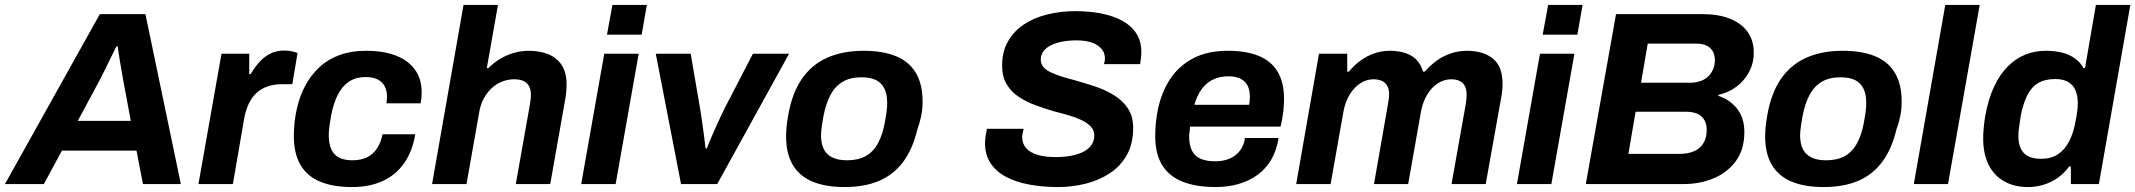

<svg xmlns="http://www.w3.org/2000/svg" viewBox="-59 -743 8619 775"><path d="M-39 0 344 -686H528L671 0H518L492 -135H191L118 0ZM255 -255H469L438 -421Q435 -439 432 -457Q429 -475 425.5 -493.5Q422 -512 420 -527.5Q418 -543 416 -556H411Q401 -536 388.5 -510.5Q376 -485 364 -460.5Q352 -436 343 -419Z M742 0 835 -526H947V-444H953Q968 -470 987 -491.5Q1006 -513 1031 -526Q1056 -539 1088 -539Q1107 -539 1121 -535.5Q1135 -532 1142 -529L1121 -403H1077Q1046 -403 1020.5 -394Q995 -385 976 -367.5Q957 -350 944.5 -323Q932 -296 926 -261L881 0Z M1362 12Q1285 12 1232.5 -10Q1180 -32 1153.5 -78Q1127 -124 1127 -194Q1127 -221 1130 -249Q1133 -277 1139 -303Q1150 -354 1173 -397Q1196 -440 1230.5 -472Q1265 -504 1312 -521Q1359 -538 1418 -538Q1488 -538 1538 -519Q1588 -500 1615.5 -462.5Q1643 -425 1643 -371Q1643 -360 1642 -348.5Q1641 -337 1639 -326H1501Q1502 -333 1502.5 -339.5Q1503 -346 1503 -352Q1503 -377 1494 -394.5Q1485 -412 1466 -422Q1447 -432 1418 -432Q1377 -432 1349 -413Q1321 -394 1304 -359.5Q1287 -325 1278 -279Q1274 -258 1272 -243Q1270 -228 1269 -217.5Q1268 -207 1268 -198Q1268 -164 1278 -141Q1288 -118 1309.5 -107Q1331 -96 1363 -96Q1399 -96 1423.5 -108.5Q1448 -121 1463.5 -145Q1479 -169 1485 -201H1617Q1606 -132 1572 -84Q1538 -36 1485 -12Q1432 12 1362 12Z M1685 0 1812 -723H1951L1906 -468H1912Q1932 -488 1957.5 -504Q1983 -520 2013.5 -529Q2044 -538 2075 -538Q2120 -538 2154.5 -524Q2189 -510 2208.5 -480Q2228 -450 2228 -402Q2228 -385 2226 -366.5Q2224 -348 2220 -328L2162 0H2023L2079 -316Q2081 -328 2082.5 -338.5Q2084 -349 2084 -359Q2084 -382 2076 -396Q2068 -410 2053 -416.5Q2038 -423 2017 -423Q1992 -423 1968.5 -414Q1945 -405 1926 -387.5Q1907 -370 1893.5 -345Q1880 -320 1875 -288L1824 0Z M2391 -603 2413 -723H2552L2531 -603ZM2287 0 2380 -526H2519L2426 0Z M2690 0 2588 -526H2729L2767 -304Q2770 -286 2774 -258.5Q2778 -231 2782 -201Q2786 -171 2789 -144H2794Q2804 -170 2817 -199.5Q2830 -229 2842.5 -256.5Q2855 -284 2865 -304L2980 -526H3126L2836 0Z M3350 12Q3273 12 3220.5 -10Q3168 -32 3141 -77.5Q3114 -123 3114 -192Q3114 -212 3116 -232.5Q3118 -253 3122 -274Q3137 -365 3177 -423.5Q3217 -482 3280 -510Q3343 -538 3427 -538Q3505 -538 3558 -516Q3611 -494 3638 -448.5Q3665 -403 3665 -333Q3665 -303 3659.5 -275.5Q3654 -248 3644 -221Q3625 -141 3586.5 -89.5Q3548 -38 3489.5 -13Q3431 12 3350 12ZM3360 -96Q3405 -96 3435.5 -113Q3466 -130 3485 -165Q3504 -200 3513 -251Q3517 -273 3519 -287Q3521 -301 3521.5 -310.5Q3522 -320 3522 -329Q3522 -362 3511 -385Q3500 -408 3477.5 -419.5Q3455 -431 3418 -431Q3373 -431 3342.5 -413Q3312 -395 3293.5 -360.5Q3275 -326 3265 -275Q3261 -253 3259 -238.5Q3257 -224 3256 -214.5Q3255 -205 3255 -197Q3255 -164 3266 -141.5Q3277 -119 3300.5 -107.5Q3324 -96 3360 -96Z M4211 12Q4149 12 4095.5 2Q4042 -8 4002 -29Q3962 -50 3939.5 -84Q3917 -118 3917 -165Q3917 -179 3919.5 -195Q3922 -211 3925 -223H4073Q4071 -216 4069 -206.5Q4067 -197 4067 -189Q4067 -163 4083 -145Q4099 -127 4129 -118Q4159 -109 4200 -109Q4239 -109 4268 -115Q4297 -121 4317 -132Q4337 -143 4347.5 -159Q4358 -175 4358 -196Q4358 -217 4344 -232Q4330 -247 4307 -258Q4284 -269 4255 -277.5Q4226 -286 4194 -294Q4157 -305 4120 -318.5Q4083 -332 4052.5 -352.5Q4022 -373 4004 -403.5Q3986 -434 3986 -478Q3986 -535 4010 -576.5Q4034 -618 4075 -645Q4116 -672 4169.5 -685Q4223 -698 4280 -698Q4338 -698 4386.5 -688.5Q4435 -679 4471.5 -659Q4508 -639 4528 -607.5Q4548 -576 4548 -533Q4548 -524 4547 -513Q4546 -502 4543 -484H4397Q4400 -494 4400.5 -499Q4401 -504 4401 -507Q4401 -540 4371 -560Q4341 -580 4286 -580Q4242 -580 4209.5 -570.5Q4177 -561 4159.5 -544Q4142 -527 4142 -503Q4142 -486 4152 -473.5Q4162 -461 4180.5 -452Q4199 -443 4223.5 -435Q4248 -427 4276 -420Q4315 -409 4357 -395.5Q4399 -382 4435 -360.5Q4471 -339 4493 -306.5Q4515 -274 4515 -227Q4515 -163 4489.5 -117.5Q4464 -72 4420.5 -43.5Q4377 -15 4323 -1.5Q4269 12 4211 12Z M4848 12Q4768 12 4713.5 -10Q4659 -32 4631.5 -77.5Q4604 -123 4604 -193Q4604 -220 4606.5 -246Q4609 -272 4614 -297Q4628 -368 4663 -422Q4698 -476 4756 -507Q4814 -538 4898 -538Q4972 -538 5022.5 -517Q5073 -496 5098.5 -453Q5124 -410 5124 -343Q5124 -322 5121 -293.5Q5118 -265 5110 -232H4745Q4744 -221 4742.5 -210.5Q4741 -200 4741 -191Q4741 -158 4752 -135.5Q4763 -113 4786.5 -102.5Q4810 -92 4846 -92Q4871 -92 4891 -98Q4911 -104 4926.5 -115.5Q4942 -127 4952.5 -144.5Q4963 -162 4966 -186H5102Q5094 -136 5072.5 -99Q5051 -62 5017.5 -37.5Q4984 -13 4941 -0.5Q4898 12 4848 12ZM4762 -320H4983Q4985 -329 4985.5 -337.5Q4986 -346 4986 -352Q4986 -381 4976 -399Q4966 -417 4946.5 -426Q4927 -435 4901 -435Q4864 -435 4836.5 -421.5Q4809 -408 4791 -382.5Q4773 -357 4762 -320Z M5173 0 5265 -526H5379V-454H5386Q5406 -479 5432 -498Q5458 -517 5488 -527.5Q5518 -538 5551 -538Q5603 -538 5637.5 -518Q5672 -498 5685 -454H5692Q5714 -479 5740 -498Q5766 -517 5797.5 -527.5Q5829 -538 5862 -538Q5928 -538 5967 -506.5Q6006 -475 6006 -404Q6006 -388 6004 -371Q6002 -354 5998 -335L5938 0H5800L5857 -320Q5859 -332 5860 -341.5Q5861 -351 5861 -360Q5861 -383 5853.5 -396.5Q5846 -410 5832 -416.5Q5818 -423 5799 -423Q5770 -423 5744.5 -406.5Q5719 -390 5701.5 -360.5Q5684 -331 5677 -294L5625 0H5487L5543 -320Q5545 -332 5546.5 -342Q5548 -352 5548 -361Q5548 -383 5540.5 -396.5Q5533 -410 5519 -416.5Q5505 -423 5485 -423Q5457 -423 5431.5 -406.5Q5406 -390 5388.5 -360.5Q5371 -331 5364 -294L5312 0Z M6168 -603 6190 -723H6329L6308 -603ZM6064 0 6157 -526H6296L6203 0Z M6342 0 6464 -686H6812Q6878 -686 6924 -667.5Q6970 -649 6995 -614.5Q7020 -580 7020 -530Q7020 -488 7001 -452.5Q6982 -417 6950 -393Q6918 -369 6877 -360V-356Q6922 -342 6952 -305Q6982 -268 6982 -210Q6982 -139 6947.5 -92.5Q6913 -46 6857.5 -23Q6802 0 6737 0ZM6514 -122H6724Q6753 -122 6777.5 -132Q6802 -142 6816 -164Q6830 -186 6830 -219Q6830 -253 6809.5 -272.5Q6789 -292 6745 -292H6543ZM6565 -409H6762Q6788 -409 6807 -416.5Q6826 -424 6838 -436.5Q6850 -449 6856.5 -465Q6863 -481 6863 -499Q6863 -533 6843 -550Q6823 -567 6790 -567H6592Z M7302 12Q7225 12 7172.5 -10Q7120 -32 7093 -77.5Q7066 -123 7066 -192Q7066 -212 7068 -232.5Q7070 -253 7074 -274Q7089 -365 7129 -423.5Q7169 -482 7232 -510Q7295 -538 7379 -538Q7457 -538 7510 -516Q7563 -494 7590 -448.5Q7617 -403 7617 -333Q7617 -303 7611.5 -275.5Q7606 -248 7596 -221Q7577 -141 7538.5 -89.5Q7500 -38 7441.5 -13Q7383 12 7302 12ZM7312 -96Q7357 -96 7387.5 -113Q7418 -130 7437 -165Q7456 -200 7465 -251Q7469 -273 7471 -287Q7473 -301 7473.5 -310.5Q7474 -320 7474 -329Q7474 -362 7463 -385Q7452 -408 7429.5 -419.5Q7407 -431 7370 -431Q7325 -431 7294.5 -413Q7264 -395 7245.5 -360.5Q7227 -326 7217 -275Q7213 -253 7211 -238.5Q7209 -224 7208 -214.5Q7207 -205 7207 -197Q7207 -164 7218 -141.5Q7229 -119 7252.5 -107.5Q7276 -96 7312 -96Z M7666 0 7793 -723H7932L7804 0Z M8127 12Q8071 12 8030 -11.5Q7989 -35 7967.5 -79Q7946 -123 7946 -184Q7946 -204 7948 -226Q7950 -248 7954 -273Q7966 -341 7989 -391Q8012 -441 8044 -473.5Q8076 -506 8115 -522Q8154 -538 8199 -538Q8236 -538 8265 -530.5Q8294 -523 8316 -507.5Q8338 -492 8351 -468H8357L8401 -723H8540L8413 0H8300V-71H8293Q8262 -29 8218.5 -8.5Q8175 12 8127 12ZM8180 -102Q8220 -102 8247.5 -120Q8275 -138 8293 -172.5Q8311 -207 8319 -255Q8323 -273 8324.5 -285.5Q8326 -298 8327 -307.5Q8328 -317 8328 -325Q8328 -356 8318.5 -378.5Q8309 -401 8288.5 -412.5Q8268 -424 8237 -424Q8196 -424 8168.5 -408Q8141 -392 8124.5 -359.5Q8108 -327 8098 -278Q8095 -256 8092.5 -240.5Q8090 -225 8089 -214.5Q8088 -204 8088 -195Q8088 -149 8110 -125.5Q8132 -102 8180 -102Z"/></svg>

Font: Archivo SemiBold
Style: Bold Italic
Weight: 700
Italic angle: -10°
Version: Version 2.001